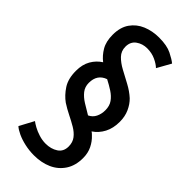

<svg xmlns="http://www.w3.org/2000/svg" viewBox="-334 -968 1221 1221"><g transform="rotate(45 277.0 -357.5)"><path d="M264 189Q222 189 181.5 180Q141 171 110 156.5Q79 142 63 127L115 30Q126 39 149.5 52Q173 65 203.5 74.5Q234 84 264 84Q312 84 346.5 61.5Q381 39 381 -7Q381 -45 361 -70.5Q341 -96 309.5 -114.5Q278 -133 241.5 -151Q205 -169 171 -191Q132 -219 102.5 -264Q73 -309 73 -380Q73 -437 96 -477Q119 -517 157 -541Q123 -567 99.5 -607Q76 -647 76 -708Q76 -775 106.5 -818.5Q137 -862 187.5 -883Q238 -904 298 -904Q369 -904 411 -883Q453 -862 473 -845L421 -752Q403 -770 369 -786Q335 -802 293 -802Q251 -802 219 -779Q187 -756 187 -711Q187 -672 213 -645Q239 -618 279 -596.5Q319 -575 362 -552Q405 -529 438 -499Q465 -473 482.5 -434.5Q500 -396 500 -348Q500 -290 477.5 -247Q455 -204 416 -178Q427 -171 436 -161Q463 -136 480.5 -100.5Q498 -65 498 -20Q498 48 467 95Q436 142 383.5 165.5Q331 189 264 189ZM328 -234Q356 -247 369.5 -274Q383 -301 383 -335Q383 -374 364.5 -400Q346 -426 316 -445.5Q286 -465 251 -483Q185 -460 185 -384Q185 -348 205.5 -322Q226 -296 259 -275.5Q292 -255 328 -234Z"/></g></svg>

Font: Alata
Style: Regular
Weight: 400
Designer: Spyros Zevelakis, Eben Sorkin
Foundry: Spyros Zevelakis
Version: Version 1.005; ttfautohint (v1.8.4.7-5d5b)